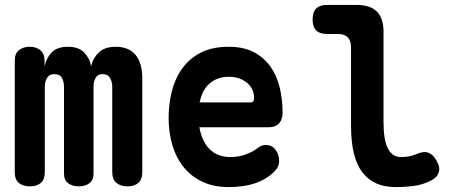

<svg xmlns="http://www.w3.org/2000/svg" viewBox="-20 -750 1840 780"><path d="M102 7Q73 7 56.5 -7Q40 -21 40 -50V-505Q40 -533 57.5 -546.5Q75 -560 100 -560Q128 -560 144.5 -545.5Q161 -531 161 -505V-481Q170 -518 192 -539Q214 -560 256 -560Q300 -560 322.5 -536Q345 -512 350 -481Q357 -513 381 -536.5Q405 -560 451 -560Q478 -560 498.5 -551Q519 -542 532 -525.5Q545 -509 551.5 -485.5Q558 -462 558 -433V-50Q558 -21 542 -7Q526 7 498 7Q470 7 453 -7Q436 -21 436 -51V-398Q436 -418 427 -433.5Q418 -449 397 -449Q377 -449 368.5 -434Q360 -419 360 -398V-45Q360 -18 343 -5.5Q326 7 300 7Q274 7 257 -5.5Q240 -18 240 -45V-398Q240 -418 231.5 -433.5Q223 -449 201 -449Q181 -449 171.5 -434Q162 -419 162 -398V-51Q162 -21 146 -7Q130 7 102 7Z M1060 -161Q1085 -161 1099.5 -141.5Q1114 -122 1114 -97Q1114 -83 1108 -71Q1102 -59 1085 -44Q1070 -31 1052 -21Q1034 -11 1012 -4Q990 3 964.5 6.5Q939 10 909 10Q848 10 802.5 -11.5Q757 -33 726.5 -70.5Q696 -108 680.5 -159.5Q665 -211 665 -271Q665 -326 678 -378.5Q691 -431 720 -471.5Q749 -512 795.5 -536Q842 -560 909 -560Q970 -560 1011.5 -538Q1053 -516 1079 -479Q1105 -442 1116.5 -393.5Q1128 -345 1128 -293Q1128 -264 1113.5 -248.5Q1099 -233 1071 -233H790Q796 -200 808 -177Q820 -154 836.5 -139.5Q853 -125 873 -118.5Q893 -112 915 -112Q951 -112 980.5 -123.5Q1010 -135 1023 -146Q1033 -154 1041.5 -157.5Q1050 -161 1060 -161ZM791 -334H999Q1005 -334 1008.5 -338Q1012 -342 1012 -354Q1012 -370 1005.5 -385Q999 -400 985.5 -412Q972 -424 953 -431Q934 -438 909 -438Q884 -438 864.5 -430.5Q845 -423 830 -409.5Q815 -396 805.5 -377Q796 -358 791 -334Z M1538 -256Q1538 -181 1556 -146.5Q1574 -112 1609 -112Q1625 -112 1640.5 -114.5Q1656 -117 1672 -124Q1701 -137 1720.5 -129.5Q1740 -122 1753 -98Q1769 -71 1762.5 -50Q1756 -29 1732 -17Q1699 0 1663 5Q1627 10 1587 10Q1543 10 1509.5 -4.5Q1476 -19 1452.5 -49.5Q1429 -80 1417.5 -127.5Q1406 -175 1406 -240V-558Q1406 -585 1392.5 -598.5Q1379 -612 1352 -612H1309Q1279 -612 1264.5 -626.5Q1250 -641 1250 -671Q1250 -701 1264.5 -715.5Q1279 -730 1309 -730H1430Q1484 -730 1511 -703Q1538 -676 1538 -622Z"/></svg>

Font: Maple Mono Normal NL
Style: Bold
Weight: 700
Monospace: yes
Designer: subframe7536
Version: Version 7.000